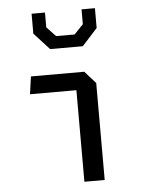

<svg xmlns="http://www.w3.org/2000/svg" viewBox="-56 -853 731 900"><g transform="rotate(-5 310.0 -403.0)"><path d="M304.5 -452 329.7 -430.8H86.2L97.8 -513.7H348.8L400 -456.2V0H304.5ZM126.5 -712.5V-806.2H189.5V-736.5L232 -691.7H319L361.5 -736.5V-806.2H424.5V-713L352.3 -633.5H198.7Z"/></g></svg>

Font: Monaspace Krypton Var
Style: Regular
Weight: 400
Designer: Riley Cran and the Lettermatic Team
Version: Version 1.101 (Monaspace Krypton Var)